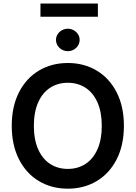

<svg xmlns="http://www.w3.org/2000/svg" viewBox="-20 -1081 784 1110"><path d="M372.1 9.8Q278.8 9.8 205.3 -33.9Q131.8 -77.6 89.8 -159.9Q47.9 -242.2 47.9 -353.5Q47.9 -465.3 89.8 -547.4Q131.8 -629.4 205.3 -673.1Q278.8 -716.8 372.1 -716.8Q465.3 -716.8 538.8 -673.1Q612.3 -629.4 654.3 -547.4Q696.3 -465.3 696.3 -353.5Q696.3 -241.7 654.3 -159.7Q612.3 -77.6 538.8 -33.9Q465.3 9.8 372.1 9.8ZM372.1 -602.5Q314 -602.5 269.5 -573.5Q225.1 -544.4 200.4 -488.5Q175.8 -432.6 175.8 -353.5Q175.8 -274.4 200.4 -218.5Q225.1 -162.6 269.5 -133.5Q314 -104.5 372.1 -104.5Q430.2 -104.5 474.6 -133.5Q519 -162.6 543.7 -218.5Q568.4 -274.4 568.4 -353.5Q568.4 -432.6 543.7 -488.5Q519 -544.4 474.6 -573.5Q430.2 -602.5 372.1 -602.5ZM303.7 -850.6Q303.7 -867.7 313 -882.6Q322.3 -897.5 338.1 -906.2Q354 -915 372.1 -915Q390.1 -915 406 -906.2Q421.9 -897.5 431.2 -882.6Q440.4 -867.7 440.4 -850.6Q440.4 -833 431.2 -817.9Q421.9 -802.7 406 -793.9Q390.1 -785.2 372.1 -785.2Q354 -785.2 338.1 -793.9Q322.3 -802.7 313 -817.9Q303.7 -833 303.7 -850.6ZM545.9 -984.4H213.9V-1060.5H545.9Z"/></svg>

Font: Pretendard SemiBold
Style: Regular
Weight: 600
Designer: Base glyphs from Inter by Rasmus Andersson; Hangeul glyphs from Noto Sans CJK(Source Han Sans) by Jang Soo-young and Kan
Foundry: Kil Hyung-jin
Version: Version 1.309